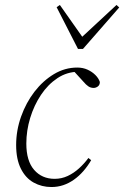

<svg xmlns="http://www.w3.org/2000/svg" viewBox="-20 -741 500 773"><path d="M187 12Q148 12 115.5 -6Q83 -24 64 -62Q45 -100 45 -157Q45 -216 65 -272Q85 -328 119 -372Q153 -416 197 -442.5Q241 -469 291 -469Q314 -469 332.5 -460.5Q351 -452 364 -439Q377 -426 382 -411Q382 -399 374 -393Q366 -387 357 -387Q345 -387 335.5 -393.5Q326 -400 316 -412L274 -458H303V-452H296Q250 -452 211.5 -426.5Q173 -401 145 -359Q117 -317 101.5 -266Q86 -215 86 -163Q86 -93 117.5 -57Q149 -21 200 -21Q228 -21 252.5 -32.5Q277 -44 298 -63Q319 -82 336 -105L347 -96Q333 -72 315.5 -52Q298 -32 277.5 -17.5Q257 -3 234.5 4.5Q212 12 187 12ZM221 -721 321 -579H296L449 -721L460 -711L314 -544H294L208 -712Z"/></svg>

Font: Source Serif 4 48pt Light
Style: Italic
Weight: 300
Italic angle: -12°
Designer: Frank Grießhammer
Foundry: Adobe Systems Incorporated
Version: Version 4.004;hotconv 1.0.116;makeotfexe 2.5.65601